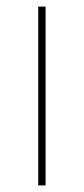

<svg xmlns="http://www.w3.org/2000/svg" viewBox="-20 -566 256 586"><path d="M96.7 0V-545.9H119.1V0Z"/></svg>

Font: Inter Thin
Style: Regular
Weight: 250
Designer: Rasmus Andersson
Foundry: rsms
Version: Version 4.001;git-66647c0bb